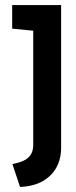

<svg xmlns="http://www.w3.org/2000/svg" viewBox="-20 -521 301 757"><path d="M221 61V-501H28V-408L111 -400V50Q111 75 100.5 90Q90 105 72 113Q54 121 29 126L59 216Q111 214 147 194Q183 174 202 140Q221 106 221 61Z"/></svg>

Font: Advent Pro Expanded
Style: Bold
Weight: 700
Width: 7
Designer: VivaRado, Andreas Kalpakidis
Foundry: VivaRado, Andreas Kalpakidis
Version: Version 3.000